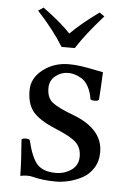

<svg xmlns="http://www.w3.org/2000/svg" viewBox="-49 -682 489 730"><g transform="rotate(5 195.0 -317.5)"><path d="M47.9 -138.2Q52.7 -143.1 63.5 -143.1Q74.2 -143.1 79.1 -139.2Q95.2 -71.3 118.2 -47.1Q141.1 -22.9 189 -22.9Q221.2 -22.9 247.6 -41Q273.9 -59.1 273.9 -92.8Q273.9 -126 253.4 -146Q232.9 -166 171.9 -190.9Q111.8 -215.8 86.9 -244.9Q62 -273.9 62 -327.1Q62 -374 104 -406.5Q146 -439 203.1 -439Q226.1 -439 250 -435.5Q273.9 -432.1 300.5 -426.5Q327.1 -420.9 334 -419.9Q332 -366.7 328.1 -314Q323.2 -309.1 312 -309.1Q300.8 -309.1 295.9 -313Q291 -342.8 279.5 -362.8Q268.1 -382.8 252.4 -391.4Q236.8 -399.9 225.3 -402.8Q213.9 -405.8 203.1 -405.8Q176.3 -405.8 154.5 -388.4Q132.8 -371.1 132.8 -341.8Q132.8 -304.2 155.5 -286.9Q178.2 -269.5 232.9 -249Q350.1 -205.6 350.1 -116.2Q350.1 -81.1 333.5 -54.9Q316.9 -28.8 291 -15.4Q265.1 -2 240 3.9Q214.8 9.8 190.9 9.8Q142.1 9.8 100.1 -1Q93.3 -2.9 80.1 -2.9Q70.3 -2.9 55.2 0Q54.7 -52.2 47.9 -138.2ZM168.9 -502Q130.9 -564 67.9 -631.8L87.9 -645Q158.7 -593.3 193.8 -555.2Q231.9 -594.2 301.8 -645L320.8 -631.8Q253.9 -556.6 219.2 -502Z"/></g></svg>

Font: Linux Libertine
Style: Regular
Weight: 400
Designer: Philipp H. Poll
Foundry: Philipp H. Poll
Version: Version 5.3.0 ; ttfautohint (v0.9)